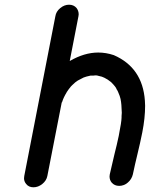

<svg xmlns="http://www.w3.org/2000/svg" viewBox="-20 -782 646 815"><path d="M122 13Q102 13 91 -1Q82 -12 82 -25Q82 -30 83 -35L215 -713Q218 -733 235.5 -747.5Q253 -762 273 -762Q293 -762 305 -748Q314 -736 314 -721Q314 -717 313 -713L276 -523Q338 -559 397 -559Q430 -559 463 -548Q585 -495 595 -355Q596 -344 596 -333Q596 -281 584 -220Q575 -175 564 -130Q553 -85 544 -42Q539 -21 522.5 -7Q506 7 486 7Q466 7 454 -7Q445 -18 445 -33Q445 -38 446 -42L466 -128Q476 -167 484 -205Q496 -266 496 -283V-289L497 -303Q496 -342 492 -360V-361L488 -375Q480 -397 475 -403Q473 -412 451 -434L448 -436Q439 -444 423 -452Q414 -457 398 -460Q397 -460 394.5 -461Q392 -462 384 -462L376 -461H364Q345 -457 335 -453L310 -440Q300 -434 287 -421L281 -415Q271 -403 264 -392Q263 -392 263 -391V-390Q250 -369 244 -350Q244 -348 242 -347L181 -35Q177 -15 159.5 -1Q142 13 122 13Z"/></svg>

Font: Bad Comic
Style: Italic
Weight: 400
Italic angle: -11°
Designer: GGBotNet
Foundry: GGBotNet
Version: 0.95